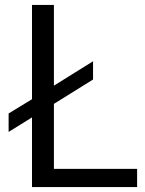

<svg xmlns="http://www.w3.org/2000/svg" viewBox="-20 -760 590 780"><path d="M15 -299 110 -357V-740H199V-412L358 -511V-437L199 -338V-74H537V0H110V-283L15 -224Z"/></svg>

Font: Encode Sans
Style: Regular
Weight: 400
Designer: Pablo Impallari, Andres Torresi
Foundry: Pablo Impallari, Andres Torresi
Version: Version 1.000; ttfautohint (v1.00) -l 8 -r 50 -G 200 -x 14 -